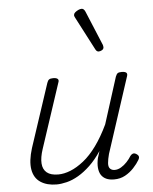

<svg xmlns="http://www.w3.org/2000/svg" viewBox="-58 -896 763 960"><g transform="rotate(-5 323.5 -416.0)"><path d="M187 16Q139 16 107 -5Q75 -26 67.5 -69Q60 -112 80 -176L185 -494Q189 -506 195.5 -510.5Q202 -515 216 -515Q232 -515 238.5 -509Q245 -503 240 -491L133 -167Q119 -125 121 -95Q123 -65 142.5 -49Q162 -33 200 -33Q229 -33 261.5 -46Q294 -59 328 -86Q362 -113 394 -157Q426 -201 455 -262L529 -495Q534 -508 540 -512Q546 -516 560 -516Q576 -516 582.5 -510.5Q589 -505 585 -493L461 -113Q454 -87 452.5 -68Q451 -49 459.5 -40Q468 -31 483 -31Q499 -31 515 -40.5Q531 -50 544.5 -64.5Q558 -79 567 -94Q572 -101 579.5 -104Q587 -107 597 -101Q608 -94 609 -86.5Q610 -79 605 -71Q594 -52 575 -31.5Q556 -11 531.5 2.5Q507 16 476 16Q452 16 436 8.5Q420 1 411 -13Q402 -27 400 -48.5Q398 -70 404 -97L415 -132Q387 -90 357 -61.5Q327 -33 297 -15.5Q267 2 238.5 9Q210 16 187 16ZM455 -628Q451 -628 447 -630Q443 -632 439 -639L351 -808Q349 -812 348 -815Q347 -818 348 -822Q349 -829 356 -834.5Q363 -840 371.5 -844Q380 -848 388 -848Q399 -848 406 -832L478 -659Q479 -655 479.5 -652Q480 -649 480 -646Q479 -637 470.5 -632.5Q462 -628 455 -628Z"/></g></svg>

Font: Playwrite CO ExtraLight
Style: Regular
Weight: 250
Version: Version 1.002